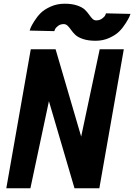

<svg xmlns="http://www.w3.org/2000/svg" viewBox="-20 -1016 724 1036"><path d="M324 -886Q306 -886 293.5 -876.5Q281 -867 277 -858L273 -848L140 -851Q142 -857 145.5 -866.5Q149 -876 164.5 -901Q180 -926 199.5 -945.5Q219 -965 253.5 -980.5Q288 -996 329 -996Q368 -996 396 -986.5Q424 -977 437.5 -964Q451 -951 460 -938Q469 -925 478 -915.5Q487 -906 499 -906Q517 -906 530.5 -915.5Q544 -925 548 -934L552 -944L684 -941Q682 -935 678 -925.5Q674 -916 658.5 -891Q643 -866 623.5 -846.5Q604 -827 570 -811.5Q536 -796 496 -796Q456 -796 428 -805.5Q400 -815 386.5 -828Q373 -841 364 -854Q355 -867 345.5 -876.5Q336 -886 324 -886ZM14 0 146 -750H280L418 -279L518 -750H648L516 0H382L244 -470L144 0Z"/></svg>

Font: Hermit
Style: Bold Italic
Weight: 700
Italic angle: -10°
Designer: Pablo Caro
Version: Version 2.000;PS 002.000;hotconv 1.0.88;makeotf.lib2.5.64775